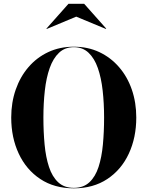

<svg xmlns="http://www.w3.org/2000/svg" viewBox="-20 -1014 802 1044"><path d="M394.5 -923.5 234 -856.5 232.5 -858.5 352.5 -993.5H437.5L557.5 -858.5L556 -856.5ZM381.5 10Q275 10 198.8 -40.8Q122.5 -91.5 81.8 -178.8Q41 -266 41 -375Q41 -456.5 65.5 -526.8Q90 -597 135 -649.2Q180 -701.5 242.5 -730.8Q305 -760 381.5 -760Q457.5 -760 519.8 -730.8Q582 -701.5 627.2 -649.2Q672.5 -597 696.8 -526.8Q721 -456.5 721 -375Q721 -266 680.5 -178.8Q640 -91.5 563.8 -40.8Q487.5 10 381.5 10ZM381.5 -757.5Q333 -757.5 301 -727.2Q269 -697 250.2 -644Q231.5 -591 223.8 -521.8Q216 -452.5 216 -375Q216 -297.5 222.5 -228.2Q229 -159 246.5 -106Q264 -53 296.5 -22.8Q329 7.5 381.5 7.5Q433.5 7.5 466 -22.8Q498.5 -53 515.8 -106Q533 -159 539.5 -228.2Q546 -297.5 546 -375Q546 -452.5 538.2 -521.8Q530.5 -591 512 -644Q493.5 -697 461.5 -727.2Q429.5 -757.5 381.5 -757.5Z"/></svg>

Font: Bodoni* 72pt
Style: Bold
Weight: 700
Version: Version 2.3